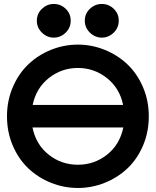

<svg xmlns="http://www.w3.org/2000/svg" viewBox="-20 -934 782 964"><path d="M371.1 9.8Q300.8 9.8 236.3 -16.1Q171.9 -42 122.8 -88.1Q73.7 -134.3 44.4 -202.4Q15.1 -270.5 15.1 -350.1Q15.1 -428.7 44.4 -496.8Q73.7 -564.9 122.6 -611.3Q171.4 -657.7 236.1 -683.8Q300.8 -710 371.1 -710Q440.9 -710 505.6 -683.8Q570.3 -657.7 619.4 -611.3Q668.5 -564.9 697.8 -496.8Q727.1 -428.7 727.1 -350.1Q727.1 -270.5 697.8 -202.4Q668.5 -134.3 619.4 -88.1Q570.3 -42 505.6 -16.1Q440.9 9.8 371.1 9.8ZM143.1 -293.9Q160.6 -208 224.4 -157.5Q288.1 -106.9 371.1 -106.9Q453.6 -106.9 517.6 -157.5Q581.5 -208 599.1 -293.9ZM144 -407.2H598.1Q580.6 -491.7 516.6 -542.2Q452.6 -592.8 371.1 -592.8Q289.1 -592.8 225.3 -542.2Q161.6 -491.7 144 -407.2ZM165 -830.1Q165 -865.7 190.7 -889.9Q216.3 -914.1 250 -914.1Q284.7 -914.1 309.8 -889.9Q335 -865.7 335 -830.1Q335 -794.9 309.6 -770Q284.2 -745.1 250 -745.1Q216.3 -745.1 190.7 -770Q165 -794.9 165 -830.1ZM405.8 -830.1Q405.8 -865.7 431.4 -889.9Q457 -914.1 491.2 -914.1Q525.9 -914.1 551 -889.9Q576.2 -865.7 576.2 -830.1Q576.2 -794.9 550.8 -770Q525.4 -745.1 491.2 -745.1Q457.5 -745.1 431.6 -770Q405.8 -794.9 405.8 -830.1Z"/></svg>

Font: Cakra Normal
Style: Regular
Weight: 400
Designer: Lucia Kollert, Vojtech Kollert
Foundry: OoM Type
Version: Version 1.000;Glyphs 3.1.1 (3148)